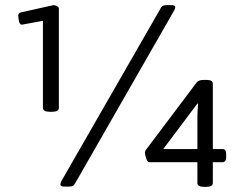

<svg xmlns="http://www.w3.org/2000/svg" viewBox="-20 -723 917 747"><path d="M174 -288Q147 -288 147 -304V-642L65 -627Q57 -627 54 -640Q51 -653 51 -663Q51 -672 62 -675L188 -703Q195 -703 202 -699Q209 -695 209 -690V-304Q209 -288 182 -288ZM231 3Q215 3 215 -5Q215 -9 218 -17L604 -689Q608 -698 613.5 -700.5Q619 -703 630 -703H646Q662 -703 662 -695Q662 -691 658 -683L273 -11Q268 -2 263 0.5Q258 3 247 3ZM774 4Q748 4 748 -11V-92H560Q554 -92 549 -106Q544 -120 544 -129Q544 -134 547 -139L745 -402Q753 -412 771 -412H785Q808 -412 808 -397V-143H847Q860 -143 860 -121V-114Q860 -92 847 -92H808V-11Q808 4 782 4ZM751 -319 748 -320 615 -143H748V-271Q748 -283 749 -296.5Q750 -310 751 -319Z"/></svg>

Font: Asap Semi Expanded Medium
Style: Regular
Weight: 500
Width: 6
Designer: Pablo Cosgaya
Foundry: Omnibus-Type
Version: Version 3.001; ttfautohint (v1.8.4.7-5d5b)